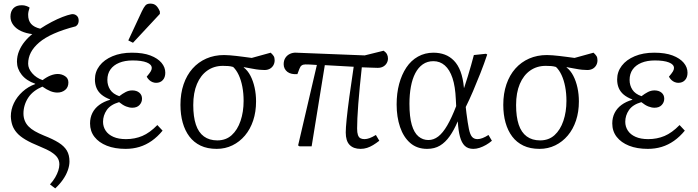

<svg xmlns="http://www.w3.org/2000/svg" viewBox="-20 -811 3869 1064"><path d="M286 233 257 211Q275 191 286 172Q297 153 303 134.5Q309 116 309 100Q309 79 298.5 63Q288 47 264.5 32Q241 17 199 0Q152 -19 121.5 -37Q91 -55 73.5 -75Q56 -95 48.5 -117Q41 -139 40 -166Q40 -204 57 -239.5Q74 -275 105 -303Q136 -331 175 -345V-347Q126 -364 100 -397Q74 -430 74 -469Q74 -500 85.5 -528Q97 -556 116.5 -580Q136 -604 159 -622Q125 -626 97.5 -638.5Q70 -651 54 -672Q38 -693 38 -719Q38 -748 54 -765Q70 -782 101 -782Q114 -782 125.5 -778Q137 -774 144 -769Q140 -757 138 -747.5Q136 -738 136 -729Q136 -697 152.5 -678.5Q169 -660 203 -652Q235 -673 266.5 -689.5Q298 -706 326.5 -717Q355 -728 375 -732Q391 -735 403.5 -725.5Q416 -716 416 -697Q416 -690 414 -683.5Q412 -677 408 -672.5Q404 -668 399 -665Q329 -647 278.5 -624.5Q228 -602 197 -575.5Q166 -549 151 -520Q136 -491 136 -458Q136 -431 158.5 -405Q181 -379 216 -367Q240 -385 261 -393Q282 -401 300 -401Q322 -401 340.5 -389Q359 -377 359 -354Q359 -327 341 -312.5Q323 -298 298 -298Q279 -298 259 -306Q239 -314 215 -331Q189 -320 169.5 -305Q150 -290 137 -270.5Q124 -251 117 -228.5Q110 -206 110 -182Q110 -161 117 -143Q124 -125 138 -110.5Q152 -96 173 -84Q194 -72 223 -60Q274 -40 305 -20.5Q336 -1 350.5 23.5Q365 48 365 84Q365 107 355.5 133.5Q346 160 328 185.5Q310 211 286 233Z M676 14Q616 14 572 -3.5Q528 -21 503.5 -52.5Q479 -84 479 -127Q479 -159 492 -185Q505 -211 530 -229.5Q555 -248 590 -258V-260Q561 -271 542.5 -286.5Q524 -302 515 -323Q506 -344 506 -371Q506 -413 531.5 -446.5Q557 -480 603.5 -499.5Q650 -519 711 -519Q773 -519 813.5 -503.5Q854 -488 875 -463Q896 -438 896 -408Q896 -382 882 -367Q868 -352 845 -352Q835 -352 825 -356Q815 -360 807 -367.5Q799 -375 793 -386Q809 -405 815 -415Q821 -425 821 -434Q821 -454 793 -465Q765 -476 715 -476Q672 -476 640.5 -463Q609 -450 592 -426Q575 -402 575 -368Q575 -338 590.5 -314Q606 -290 641 -278Q659 -292 676.5 -301Q694 -310 713 -310Q737 -310 752 -297.5Q767 -285 767 -264Q767 -244 753 -229Q739 -214 713 -214Q697 -214 679 -221Q661 -228 640 -245Q592 -231 571.5 -201Q551 -171 551 -136Q551 -109 565.5 -87Q580 -65 608.5 -52.5Q637 -40 678 -40Q727 -40 768.5 -57.5Q810 -75 852 -118L881 -87Q853 -53 821 -30.5Q789 -8 753 3Q717 14 676 14ZM717 -574 691 -587 766 -748Q777 -771 786 -781Q795 -791 813 -791Q833 -791 845 -780Q857 -769 866 -747V-734Z M1181 14Q1129 14 1091.5 -4Q1054 -22 1029.5 -54.5Q1005 -87 992.5 -131.5Q980 -176 980 -230Q980 -293 997.5 -344Q1015 -395 1047 -431Q1079 -467 1123.5 -486.5Q1168 -506 1222 -506Q1237 -506 1254 -504.5Q1271 -503 1290 -501Q1309 -499 1330 -496Q1351 -493 1375 -490L1480 -519Q1491 -509 1496.5 -500.5Q1502 -492 1502 -477Q1502 -461 1494.5 -448.5Q1487 -436 1474.5 -429.5Q1462 -423 1446 -423Q1433 -423 1417 -424.5Q1401 -426 1380.5 -430Q1360 -434 1331 -439V-437Q1353 -420 1368 -391Q1383 -362 1391 -325.5Q1399 -289 1399 -249Q1399 -191 1383 -143Q1367 -95 1337.5 -60Q1308 -25 1268 -5.5Q1228 14 1181 14ZM1184 -33Q1232 -33 1264 -62Q1296 -91 1313 -141Q1330 -191 1330 -252Q1330 -294 1323 -330.5Q1316 -367 1303 -395Q1290 -423 1272 -440Q1258 -444 1245 -445Q1232 -446 1215 -446Q1166 -446 1129 -420Q1092 -394 1071.5 -345.5Q1051 -297 1051 -229Q1051 -164 1065.5 -120.5Q1080 -77 1110 -55Q1140 -33 1184 -33Z M1978 14Q1939 14 1917.5 -8Q1896 -30 1896 -77Q1896 -101 1901 -151Q1906 -201 1916 -274.5Q1926 -348 1940 -441Q1901 -443 1860.5 -445.5Q1820 -448 1780 -450L1707 0H1640L1632 -5L1736 -451Q1712 -453 1696.5 -453.5Q1681 -454 1673 -454Q1660 -454 1652 -448.5Q1644 -443 1639 -429L1628 -400Q1611 -399 1597 -402Q1583 -405 1573 -412.5Q1563 -420 1557.5 -431Q1552 -442 1552 -455Q1552 -476 1561.5 -490.5Q1571 -505 1587 -512.5Q1603 -520 1621 -519L2001 -504L2106 -530Q2119 -521 2124.5 -510.5Q2130 -500 2130 -487Q2130 -473 2123 -461Q2116 -449 2103.5 -442Q2091 -435 2073 -435Q2063 -435 2039.5 -436Q2016 -437 1985 -438Q1979 -383 1974 -331.5Q1969 -280 1965.5 -235.5Q1962 -191 1960.5 -156Q1959 -121 1959 -99Q1959 -76 1963.5 -63Q1968 -50 1977 -45Q1986 -40 2000 -40Q2013 -40 2028 -45.5Q2043 -51 2063 -63L2082 -31Q2064 -17 2047.5 -7Q2031 3 2014 8.5Q1997 14 1978 14Z M2347 14Q2291 14 2253.5 -18.5Q2216 -51 2197 -107Q2178 -163 2178 -232Q2178 -294 2192 -346Q2206 -398 2232 -437Q2258 -476 2296.5 -497.5Q2335 -519 2382 -519Q2416 -519 2444.5 -508.5Q2473 -498 2495.5 -475Q2518 -452 2532 -415Q2546 -378 2551 -324H2552Q2563 -357 2572.5 -388Q2582 -419 2590.5 -449Q2599 -479 2606 -506L2673 -513L2680 -509Q2663 -458 2642.5 -406Q2622 -354 2601.5 -306Q2581 -258 2561 -218L2565 -183Q2572 -128 2578.5 -96.5Q2585 -65 2596 -52.5Q2607 -40 2626 -40Q2639 -40 2654.5 -46Q2670 -52 2687 -63L2706 -31Q2691 -18 2673.5 -8Q2656 2 2638 8Q2620 14 2603 14Q2573 14 2555.5 -3Q2538 -20 2529 -53.5Q2520 -87 2517 -137H2516Q2496 -90 2472 -56Q2448 -22 2418 -4Q2388 14 2347 14ZM2354 -35Q2383 -35 2408.5 -54.5Q2434 -74 2458.5 -116Q2483 -158 2508 -223L2506 -261Q2503 -332 2487.5 -378.5Q2472 -425 2445 -448.5Q2418 -472 2382 -472Q2348 -472 2323 -454.5Q2298 -437 2281.5 -405.5Q2265 -374 2257 -330.5Q2249 -287 2249 -236Q2249 -163 2262 -119Q2275 -75 2299 -55Q2323 -35 2354 -35Z M2970 14Q2918 14 2880.5 -4Q2843 -22 2818.5 -54.5Q2794 -87 2781.5 -131.5Q2769 -176 2769 -230Q2769 -293 2786.5 -344Q2804 -395 2836 -431Q2868 -467 2912.5 -486.5Q2957 -506 3011 -506Q3026 -506 3043 -504.5Q3060 -503 3079 -501Q3098 -499 3119 -496Q3140 -493 3164 -490L3269 -519Q3280 -509 3285.5 -500.5Q3291 -492 3291 -477Q3291 -461 3283.5 -448.5Q3276 -436 3263.5 -429.5Q3251 -423 3235 -423Q3222 -423 3206 -424.5Q3190 -426 3169.5 -430Q3149 -434 3120 -439V-437Q3142 -420 3157 -391Q3172 -362 3180 -325.5Q3188 -289 3188 -249Q3188 -191 3172 -143Q3156 -95 3126.5 -60Q3097 -25 3057 -5.5Q3017 14 2970 14ZM2973 -33Q3021 -33 3053 -62Q3085 -91 3102 -141Q3119 -191 3119 -252Q3119 -294 3112 -330.5Q3105 -367 3092 -395Q3079 -423 3061 -440Q3047 -444 3034 -445Q3021 -446 3004 -446Q2955 -446 2918 -420Q2881 -394 2860.5 -345.5Q2840 -297 2840 -229Q2840 -164 2854.5 -120.5Q2869 -77 2899 -55Q2929 -33 2973 -33Z M3570 14Q3510 14 3466 -3.5Q3422 -21 3397.5 -52.5Q3373 -84 3373 -127Q3373 -159 3386 -185Q3399 -211 3424 -229.5Q3449 -248 3484 -258V-260Q3455 -271 3436.5 -286.5Q3418 -302 3409 -323Q3400 -344 3400 -371Q3400 -413 3425.5 -446.5Q3451 -480 3497.5 -499.5Q3544 -519 3605 -519Q3667 -519 3707.5 -503.5Q3748 -488 3769 -463Q3790 -438 3790 -408Q3790 -382 3776 -367Q3762 -352 3739 -352Q3729 -352 3719 -356Q3709 -360 3701 -367.5Q3693 -375 3687 -386Q3703 -405 3709 -415Q3715 -425 3715 -434Q3715 -454 3687 -465Q3659 -476 3609 -476Q3566 -476 3534.5 -463Q3503 -450 3486 -426Q3469 -402 3469 -368Q3469 -338 3484.5 -314Q3500 -290 3535 -278Q3553 -292 3570.5 -301Q3588 -310 3607 -310Q3631 -310 3646 -297.5Q3661 -285 3661 -264Q3661 -244 3647 -229Q3633 -214 3607 -214Q3591 -214 3573 -221Q3555 -228 3534 -245Q3486 -231 3465.5 -201Q3445 -171 3445 -136Q3445 -109 3459.5 -87Q3474 -65 3502.5 -52.5Q3531 -40 3572 -40Q3621 -40 3662.5 -57.5Q3704 -75 3746 -118L3775 -87Q3747 -53 3715 -30.5Q3683 -8 3647 3Q3611 14 3570 14Z"/></svg>

Font: Literata Light
Style: Italic
Weight: 300
Italic angle: -2°
Designer: Latin by Veronika Burian and Jose Scaglione. Greek by Irene Vlachou. Cyrillic by Vera Evstafieva
Foundry: TypeTogether
Version: Version 3.103;gftools[0.9.29]